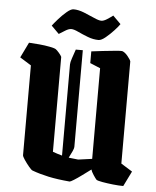

<svg xmlns="http://www.w3.org/2000/svg" viewBox="-56 -841 731 899"><g transform="rotate(5 310.0 -391.5)"><path d="M77 -515 24 -548 59 -620Q80 -619 107.5 -616.5Q135 -614 157.5 -609.5Q180 -605 186 -601Q192 -597 202 -585.5Q212 -574 215 -567V-121Q237 -113 259 -107V-536Q259 -545 265.5 -564.5Q272 -584 280 -607H313V-152Q313 -146 306.5 -131.5Q300 -117 291 -100Q313 -97 336 -95L401 -104V-530L353 -550V-605Q375 -608 406.5 -611.5Q438 -615 464.5 -617.5Q491 -620 497 -619Q510 -615 523.5 -598.5Q537 -582 539 -574V-94L592 -61L557 10Q536 10 508.5 7Q481 4 458.5 0Q436 -4 430 -8Q425 -13 414.5 -29Q404 -45 402 -54Q383 -40 362 -24.5Q341 -9 325 1Q309 11 305 11Q247 6 205 -3Q163 -12 128 -25Q122 -27 110 -41.5Q98 -56 87.5 -71.5Q77 -87 77 -93ZM382 -661Q357 -661 331 -671Q305 -681 284 -691Q263 -701 251 -701Q239 -701 223 -691Q207 -681 194 -673L158 -709Q166 -720 184 -740.5Q202 -761 221.5 -777.5Q241 -794 253 -794Q276 -794 302.5 -783.5Q329 -773 352 -762.5Q375 -752 387 -752Q398 -752 413 -761.5Q428 -771 441 -781L478 -744Q471 -733 452.5 -713Q434 -693 414.5 -677Q395 -661 382 -661Z"/></g></svg>

Font: Grenze Gotisch
Style: Bold
Weight: 700
Designer: Renata Polastri
Foundry: Omnibus-Type
Version: Version 1.001